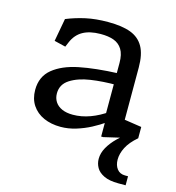

<svg xmlns="http://www.w3.org/2000/svg" viewBox="-108 -621 837 914"><g transform="rotate(15 310.0 -164.5)"><path d="M437.5 111.3Q437.5 82.8 453.2 54.8Q469 26.8 495.2 1.2Q521.3 -24.5 555.5 -50.3L594 -31.8Q557.3 -0.5 541.4 30.8Q525.5 62 525.5 91Q525.5 119 539.4 137.2Q553.3 155.5 579.5 155.5H594V200H557.7Q513.7 200 486.8 187.1Q460 174.2 448.8 154.2Q437.5 134.2 437.5 111.3ZM421.5 -74.7 415.2 -86.5V-355.3Q415.2 -397.3 400.2 -421.5Q385.2 -445.7 358.3 -455.5Q331.5 -465.3 292.7 -465Q239.7 -464.7 206.1 -445.7Q172.5 -426.7 155.8 -387.2L145.7 -363.2L89.7 -376.8L110.3 -489.7Q155 -508 203.8 -518.7Q252.5 -529.3 313.3 -529.3Q382.3 -529.3 424.8 -513.2Q467.3 -497 488.3 -459.7Q509.3 -422.3 509.3 -358.3V-77.3L487 -103.7L594 -87.5V-31.8L431.8 6H421.5ZM60.5 -127.7Q60.5 -193.5 106.9 -231.4Q153.3 -269.3 232 -285.3Q310.7 -301.3 424.7 -305.8L432.5 -250Q361.5 -250.3 301.9 -241.4Q242.3 -232.5 203.5 -207.6Q164.7 -182.7 164.7 -138.3Q164.7 -114.7 176.4 -96.7Q188.2 -78.7 210.3 -69Q232.5 -59.3 263.7 -59.3Q305.8 -59.3 348.6 -74.9Q391.3 -90.5 433.3 -120.2V-68.5Q401.7 -46.5 368.6 -29.1Q335.5 -11.7 297.7 -0.1Q259.8 11.5 222.2 11.5Q175.5 11.5 138.8 -4.8Q102.2 -21.2 81.3 -52.6Q60.5 -84 60.5 -127.7Z"/></g></svg>

Font: Monaspace Xenon Var ExtraLight
Style: Regular
Weight: 200
Designer: Riley Cran and the Lettermatic Team
Version: Version 1.200 (Monaspace Xenon Var)